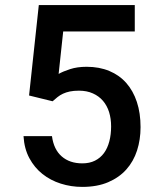

<svg xmlns="http://www.w3.org/2000/svg" viewBox="-20 -731 640 761"><path d="M95.2 -352.5 133.8 -710.9H514.2V-606.4H230.5L212.4 -438Q229.5 -447.8 257.8 -457Q286.1 -466.3 323.2 -466.3Q373.5 -466.3 413.3 -449.7Q453.1 -433.1 480.5 -402.1Q507.8 -371.1 522.5 -326.9Q537.1 -282.7 537.1 -227.1Q537.1 -177.7 523.2 -134.5Q509.3 -91.3 480.7 -59.3Q452.1 -27.3 408.7 -8.8Q365.2 9.8 306.2 9.8Q261.7 9.8 220.9 -3.2Q180.2 -16.1 148.4 -41.3Q116.7 -66.4 96.4 -104Q76.2 -141.6 73.2 -191.4H186Q192.9 -138.7 224.6 -111.1Q256.3 -83.5 306.2 -83.5Q335 -83.5 356.4 -94.2Q377.9 -105 392.1 -124.3Q406.2 -143.6 413.3 -170.7Q420.4 -197.8 420.4 -230Q420.4 -260.7 412.4 -286.6Q404.3 -312.5 388.2 -331.3Q372.1 -350.1 348.1 -360.8Q324.2 -371.6 293 -371.6Q272 -371.6 256.8 -368.4Q241.7 -365.2 229.7 -359.6Q217.8 -354 208 -346.2Q198.2 -338.4 188.5 -329.6Z"/></svg>

Font: Roboto Mono
Style: Regular
Weight: 500
Designer: Google
Version: Version 2.000986; 2015; ttfautohint (v1.3)